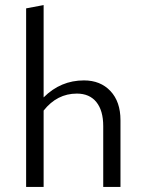

<svg xmlns="http://www.w3.org/2000/svg" viewBox="-20 -737 575 757"><path d="M311 -420Q376 -420 415.5 -378Q455 -336 455 -263V0H387V-240Q387 -301 360 -334.5Q333 -368 283 -368Q205 -368 152 -301V0H83V-704L152 -717V-353Q219 -420 311 -420Z"/></svg>

Font: EauTestInfant
Style: Regular
Weight: 400
Designer: Christian Thalmann (Catharsis Fonts)
Version: Version 0.001;PS 000.001;hotconv 1.0.88;makeotf.lib2.5.64775